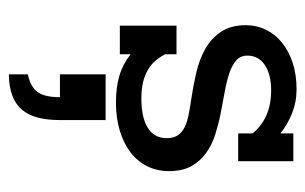

<svg xmlns="http://www.w3.org/2000/svg" viewBox="-148 -292 692 435"><g transform="rotate(90 197.5 -74.0)"><path d="M37.6 -128.4H102.5V-102.5Q108.9 -90.3 117.2 -80.6Q125.5 -70.8 137.5 -63.7Q149.4 -56.6 165.5 -52.7Q181.6 -48.8 203.1 -48.8Q246.1 -48.8 269.3 -63.5Q292.5 -78.1 292.5 -106Q292.5 -121.6 286.1 -131.1Q279.8 -140.6 268.3 -146.5Q256.8 -152.3 241 -155.5Q225.1 -158.7 205.6 -161.6Q175.3 -166 145.3 -172.9Q115.2 -179.7 91.1 -193.1Q66.9 -206.5 51.8 -228.8Q36.6 -251 36.6 -286.1Q36.6 -310.1 46.9 -331.1Q57.1 -352.1 76.2 -367.4Q95.2 -382.8 121.8 -391.6Q148.4 -400.4 181.6 -400.4Q210.9 -400.4 236.8 -389.9Q262.7 -379.4 281.7 -363.8V-393.1H344.7V-268.1H281.7V-300.8Q247.1 -342.8 184.6 -342.8Q147.9 -342.8 126.7 -328.4Q105.5 -314 105.5 -289.1Q105.5 -272.9 116.7 -263.4Q127.9 -253.9 146.2 -247.8Q164.6 -241.7 188.2 -237.5Q211.9 -233.4 236.3 -228.5Q260.7 -223.6 284.4 -216.1Q308.1 -208.5 326.4 -195.3Q344.7 -182.1 356 -161.9Q367.2 -141.6 367.2 -111.3Q367.2 -84.5 356.2 -62.3Q345.2 -40 325 -24.4Q304.7 -8.8 275.9 0Q247.1 8.8 211.4 8.8Q177.7 8.8 151.1 1Q124.5 -6.8 102.5 -24.4V0H37.6ZM147.9 32.2H251.5V135.7Q251.5 163.6 246.1 185.1Q240.7 206.5 228.5 221.2Q216.3 235.8 196.5 243.4Q176.8 251 147.9 251.5V208.5Q175.8 202.6 187.7 186.8Q199.7 170.9 199.7 135.7H147.9Z"/></g></svg>

Font: Rokkitt
Style: Regular
Weight: 400
Version: Version 1.2; ttfautohint (v1.5) -l 7 -r 28 -G 50 -x 13 -D la